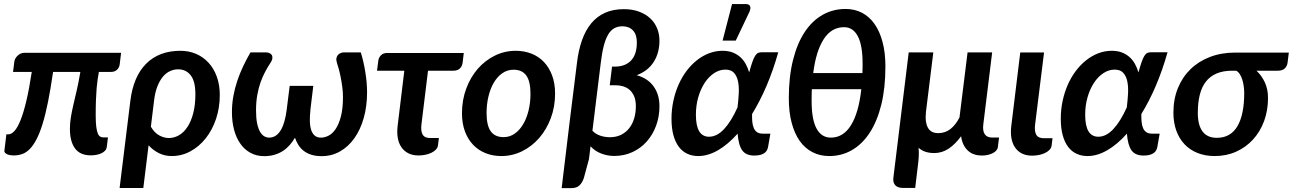

<svg xmlns="http://www.w3.org/2000/svg" viewBox="-20 -776 6491 964"><path d="M588 -511H103.5C96.2 -511 89.5 -509.6 83.5 -506.8C77.5 -503.9 72.2 -500.3 67.8 -496C63.2 -491.7 59.7 -486.9 57 -481.8C54.3 -476.6 52.7 -471.7 52 -467L45.5 -415H139.5C130.8 -357.7 121.8 -309.1 112.2 -269.2C102.8 -229.4 93 -197.1 83 -172.2C73 -147.4 62.8 -129.4 52.5 -118.2C42.2 -107.1 32 -101.5 22 -101.5H12L2 -19C1.3 -15 2.5 -11.5 5.5 -8.5C8.5 -5.5 12.3 -3 17 -1C21.7 1 26.8 2.4 32.5 3.2C38.2 4.1 43.5 4.5 48.5 4.5C63.5 4.5 77.8 2.2 91.2 -2.5C104.8 -7.2 117.4 -15.5 129.2 -27.5C141.1 -39.5 152.3 -55.7 163 -76C173.7 -96.3 183.8 -122 193.5 -153C203.2 -184 212.3 -221.1 221 -264.2C229.7 -307.4 238.2 -357.7 246.5 -415H383.5C377.5 -379.3 371.3 -348.1 365 -321.2C358.7 -294.4 353 -270.1 348 -248.2C343 -226.4 338.9 -206 335.8 -187C332.6 -168 331 -148.5 331 -128.5C331 -86.8 339.5 -54.3 356.5 -31C373.5 -7.7 400 4 436 4C446 4 455.7 3.1 465 1.2C474.3 -0.6 482.6 -3.2 489.8 -6.8C496.9 -10.2 502.8 -14.5 507.5 -19.5C512.2 -24.5 515 -30.3 516 -37L522 -86H500C494 -86 488.5 -87.3 483.5 -90C478.5 -92.7 474.3 -98 471 -106C467.7 -114 465.1 -125.4 463.2 -140.2C461.4 -155.1 460.5 -174.7 460.5 -199C460.5 -227.7 460.9 -253 461.8 -275C462.6 -297 463.8 -316.6 465.2 -333.8C466.8 -350.9 468.5 -366 470.5 -379C472.5 -392 474.5 -404 476.5 -415H538C550.3 -415 560.2 -418.7 567.8 -426C575.2 -433.3 579.7 -442.3 581 -453Z M634.5 -270 580.5 168H699.5L726 -46.5C741 -29.8 758.3 -16.7 778 -7C797.7 2.7 819 7.5 842 7.5C875.7 7.5 907.2 -0.5 936.5 -16.5C965.8 -32.5 991.4 -54.3 1013.2 -82C1035.1 -109.7 1052.2 -142.1 1064.8 -179.2C1077.2 -216.4 1083.5 -256.2 1083.5 -298.5C1083.5 -332.8 1078.5 -363.8 1068.5 -391.2C1058.5 -418.8 1044.7 -442.1 1027 -461.2C1009.3 -480.4 988.5 -495.2 964.5 -505.5C940.5 -515.8 914.3 -521 886 -521C814.7 -521 757.4 -499.5 714.2 -456.5C671.1 -413.5 644.5 -351.3 634.5 -270ZM737.5 -140 754 -274.5C757.3 -300.8 762.8 -323.7 770.5 -343C778.2 -362.3 787.3 -378.3 798 -391C808.7 -403.7 820.6 -413 833.8 -419C846.9 -425 860.5 -428 874.5 -428C900.5 -428 921.4 -418.1 937.2 -398.2C953.1 -378.4 961 -346.7 961 -303C961 -267 957.4 -235.2 950.2 -207.8C943.1 -180.2 933.4 -157.2 921.2 -138.8C909.1 -120.2 894.9 -106.3 878.8 -97C862.6 -87.7 845.5 -83 827.5 -83C811.5 -83 795.3 -87.5 779 -96.5C762.7 -105.5 748.8 -120 737.5 -140Z M1331 -85C1322.7 -85 1314.6 -87.2 1306.8 -91.8C1298.9 -96.2 1291.9 -103.8 1285.8 -114.2C1279.6 -124.8 1274.7 -138.8 1271 -156.2C1267.3 -173.8 1265.5 -195.7 1265.5 -222C1265.5 -250 1267.6 -275.7 1271.8 -299C1275.9 -322.3 1281.4 -343.6 1288.2 -362.8C1295.1 -381.9 1302.7 -399.3 1311 -415C1319.3 -430.7 1327.7 -444.8 1336 -457.5C1343 -467.5 1346.8 -476.1 1347.5 -483.2C1348.2 -490.4 1347 -496.2 1344 -500.5C1341 -504.8 1336.8 -508 1331.2 -510C1325.8 -512 1320.3 -513 1315 -513H1237.5C1224.2 -490 1211.8 -466.5 1200.5 -442.5C1189.2 -418.5 1179.3 -394 1171 -369C1162.7 -344 1156.2 -318.5 1151.5 -292.5C1146.8 -266.5 1144.5 -240 1144.5 -213C1144.5 -181 1148.1 -151.5 1155.2 -124.5C1162.4 -97.5 1172.9 -74.2 1186.8 -54.5C1200.6 -34.8 1217.6 -19.5 1237.8 -8.5C1257.9 2.5 1280.8 8 1306.5 8C1325.5 8 1342.8 5.7 1358.5 1C1374.2 -3.7 1388.3 -10.2 1401 -18.5C1413.7 -26.8 1424.9 -36.7 1434.8 -48C1444.6 -59.3 1453.3 -71.5 1461 -84.5C1465.3 -71.5 1471.1 -59.3 1478.2 -48C1485.4 -36.7 1494.3 -26.8 1505 -18.5C1515.7 -10.2 1528.5 -3.7 1543.5 1C1558.5 5.7 1575.8 8 1595.5 8C1628.8 8 1659.4 0.1 1687.2 -15.8C1715.1 -31.6 1739.1 -53.7 1759.2 -82C1779.4 -110.3 1795.1 -144.2 1806.2 -183.5C1817.4 -222.8 1823 -266 1823 -313C1823 -328.3 1822.2 -344.7 1820.8 -362C1819.2 -379.3 1817.1 -396.8 1814.2 -414.2C1811.4 -431.8 1808.1 -448.9 1804.2 -465.8C1800.4 -482.6 1796.2 -498.3 1791.5 -513H1706C1702 -513 1697.3 -512.1 1692 -510.2C1686.7 -508.4 1682 -505.5 1678 -501.5C1674 -497.5 1671.2 -492.2 1669.5 -485.5C1667.8 -478.8 1668.5 -470.7 1671.5 -461C1673.8 -454.3 1676.8 -444.8 1680.2 -432.2C1683.8 -419.8 1687.1 -405.7 1690.2 -390C1693.4 -374.3 1696.2 -357.8 1698.5 -340.2C1700.8 -322.8 1702 -305.7 1702 -289C1702 -249.7 1698.5 -216.9 1691.5 -190.8C1684.5 -164.6 1675.7 -143.7 1665 -128C1654.3 -112.3 1642.5 -101.2 1629.5 -94.8C1616.5 -88.2 1603.8 -85 1591.5 -85C1578.8 -85 1568.5 -88.3 1560.5 -95C1552.5 -101.7 1546.5 -111.1 1542.5 -123.2C1538.5 -135.4 1536.2 -149.8 1535.8 -166.5C1535.2 -183.2 1536.2 -201.5 1538.5 -221.5H1538L1553 -345H1434.5L1419 -221.5C1416.3 -201.5 1412.7 -183.2 1408 -166.5C1403.3 -149.8 1397.4 -135.4 1390.2 -123.2C1383.1 -111.1 1374.6 -101.7 1364.8 -95C1354.9 -88.3 1343.7 -85 1331 -85Z M1879.5 -472 1873 -421H2010L1976.5 -144.5C1973.8 -122.8 1974 -102.9 1977 -84.8C1980 -66.6 1985.9 -50.9 1994.8 -37.8C2003.6 -24.6 2015.2 -14.2 2029.5 -6.8C2043.8 0.8 2061.2 4.5 2081.5 4.5C2092.5 4.5 2103.6 3.4 2114.8 1.2C2125.9 -0.9 2136.1 -4.2 2145.2 -8.5C2154.4 -12.8 2162.1 -18.2 2168.2 -24.5C2174.4 -30.8 2178 -38.2 2179 -46.5L2183.5 -83H2140C2121.3 -83 2108.7 -88.8 2102 -100.2C2095.3 -111.8 2093.3 -128.8 2096 -151.5L2129 -421H2257C2270 -421 2280.5 -424.6 2288.5 -431.8C2296.5 -438.9 2301.3 -449.3 2303 -463L2308.5 -510H1924C1910.7 -510 1900.2 -506.2 1892.8 -498.5C1885.2 -490.8 1880.8 -482 1879.5 -472Z M2508.5 -87.5C2479.5 -87.5 2458 -97.2 2444 -116.8C2430 -136.2 2423 -166.8 2423 -208.5C2423 -237.8 2426.2 -265.7 2432.5 -292C2438.8 -318.3 2447.8 -341.4 2459.5 -361.2C2471.2 -381.1 2485.4 -396.8 2502.2 -408.5C2519.1 -420.2 2537.8 -426 2558.5 -426C2587.2 -426 2608.5 -416.2 2622.5 -396.8C2636.5 -377.2 2643.5 -346.7 2643.5 -305C2643.5 -276 2640.3 -248.3 2634 -222C2627.7 -195.7 2618.7 -172.6 2607 -152.8C2595.3 -132.9 2581.2 -117.1 2564.5 -105.2C2547.8 -93.4 2529.2 -87.5 2508.5 -87.5ZM2497 7.5C2534 7.5 2568.8 -0.6 2601.5 -16.8C2634.2 -32.9 2662.8 -55.1 2687.2 -83.2C2711.8 -111.4 2731.2 -144.6 2745.5 -182.8C2759.8 -220.9 2767 -262 2767 -306C2767 -340.3 2762 -370.8 2752 -397.5C2742 -424.2 2728.2 -446.7 2710.8 -465C2693.2 -483.3 2672.4 -497.2 2648.2 -506.8C2624.1 -516.2 2597.8 -521 2569.5 -521C2532.5 -521 2497.7 -513 2465 -497C2432.3 -481 2403.7 -459 2379.2 -431C2354.8 -403 2335.3 -369.8 2321 -331.5C2306.7 -293.2 2299.5 -251.8 2299.5 -207.5C2299.5 -173.2 2304.5 -142.7 2314.5 -116C2324.5 -89.3 2338.3 -66.8 2356 -48.5C2373.7 -30.2 2394.5 -16.2 2418.5 -6.8C2442.5 2.8 2468.7 7.5 2497 7.5Z M2877 -461.5 2840 -163.5 2800 168.5H2848C2866 168.5 2879.8 164 2889.2 155C2898.8 146 2906.2 133.5 2911.5 117.5L2937 23L2945 -41.5C2960.3 -24.8 2978.5 -12.6 2999.5 -4.8C3020.5 3.1 3042 7 3064 7C3097.3 7 3127.9 0.5 3155.8 -12.5C3183.6 -25.5 3207.5 -43.2 3227.5 -65.8C3247.5 -88.2 3263.1 -114.7 3274.2 -145C3285.4 -175.3 3291 -208 3291 -243C3291 -281.7 3281.3 -314.6 3262 -341.8C3242.7 -368.9 3214.3 -387.8 3177 -398.5C3214.3 -412.5 3242.7 -434.6 3262 -464.8C3281.3 -494.9 3291 -530.8 3291 -572.5C3291 -594.2 3287.1 -614.6 3279.2 -633.8C3271.4 -652.9 3259.9 -669.6 3244.8 -683.8C3229.6 -697.9 3210.9 -709.2 3188.8 -717.5C3166.6 -725.8 3141.2 -730 3112.5 -730C3076.2 -730 3044.4 -723.8 3017.2 -711.5C2990.1 -699.2 2967 -681.4 2948 -658.2C2929 -635.1 2913.7 -606.9 2902 -573.8C2890.3 -540.6 2882 -503.2 2877 -461.5ZM2954.5 -119.5 2959.5 -160.5 2996 -457.5C3000 -491.5 3005 -520.3 3011 -544C3017 -567.7 3024.3 -586.9 3033 -601.8C3041.7 -616.6 3051.9 -627.3 3063.8 -634C3075.6 -640.7 3089.3 -644 3105 -644C3127 -644 3144.6 -637.2 3157.8 -623.5C3170.9 -609.8 3177.5 -589.8 3177.5 -563.5C3177.5 -522.8 3167.8 -492.3 3148.2 -472C3128.8 -451.7 3101.7 -441.5 3067 -441.5H3053L3041.5 -348H3070C3083 -348 3095.7 -346.2 3108 -342.8C3120.3 -339.2 3131.2 -333.4 3140.8 -325.2C3150.2 -317.1 3157.9 -306.2 3163.8 -292.8C3169.6 -279.2 3172.5 -262.5 3172.5 -242.5C3172.5 -221.2 3169.8 -201.1 3164.2 -182.2C3158.8 -163.4 3150.5 -146.9 3139.5 -132.8C3128.5 -118.6 3114.8 -107.4 3098.5 -99.2C3082.2 -91.1 3063.2 -87 3041.5 -87C3025.2 -87 3009.2 -89.7 2993.5 -95C2977.8 -100.3 2964.8 -108.5 2954.5 -119.5Z M3351.5 0ZM3836 -36.5 3848 -105H3809.5C3797.8 -105 3788.4 -107.4 3781.2 -112.2C3774.1 -117.1 3768.6 -123.9 3764.8 -132.8C3760.9 -141.6 3758.4 -152 3757.2 -164C3756.1 -176 3755.7 -189.2 3756 -203.5C3782.3 -246.2 3806.6 -293.4 3828.8 -345.2C3850.9 -397.1 3870.5 -453.2 3887.5 -513.5H3802.5C3796.2 -513.5 3790.6 -512.3 3785.8 -510C3780.9 -507.7 3776.2 -502.9 3771.5 -495.8C3766.8 -488.6 3762.2 -478.3 3757.5 -465C3752.8 -451.7 3747.5 -434.2 3741.5 -412.5C3736.8 -428.2 3730.8 -442.6 3723.5 -455.8C3716.2 -468.9 3707 -480.3 3696 -490C3685 -499.7 3672.2 -507.2 3657.8 -512.8C3643.2 -518.2 3626.5 -521 3607.5 -521C3584.2 -521 3561.7 -516.8 3540 -508.5C3518.3 -500.2 3498 -488.5 3479 -473.5C3460 -458.5 3442.7 -440.6 3427 -419.8C3411.3 -398.9 3397.9 -375.8 3386.8 -350.5C3375.6 -325.2 3366.9 -298.1 3360.8 -269.2C3354.6 -240.4 3351.5 -210.7 3351.5 -180C3351.5 -148 3354.8 -120.2 3361.2 -96.8C3367.8 -73.2 3376.9 -53.8 3388.8 -38.2C3400.6 -22.8 3414.8 -11.2 3431.2 -3.8C3447.8 3.8 3465.8 7.5 3485.5 7.5C3518.2 7.5 3551.2 -2.2 3584.8 -21.5C3618.2 -40.8 3651.2 -68.7 3683.5 -105C3686.5 -66.3 3694.2 -38.3 3706.8 -21C3719.2 -3.7 3739.3 5 3767 5C3780 5 3790.7 3.8 3799 1.2C3807.3 -1.2 3814.1 -4.5 3819.2 -8.5C3824.4 -12.5 3828.2 -17 3830.8 -22C3833.2 -27 3835 -31.8 3836 -36.5ZM3540 -89.5C3496 -89.5 3474 -126.2 3474 -199.5C3474 -231.2 3478 -260.8 3486 -288.2C3494 -315.8 3504.8 -339.8 3518.2 -360.2C3531.8 -380.8 3547.5 -396.9 3565.5 -408.8C3583.5 -420.6 3602.3 -426.5 3622 -426.5C3640.7 -426.5 3654.9 -421.2 3664.8 -410.8C3674.6 -400.2 3681.4 -386.2 3685.2 -368.5C3689.1 -350.8 3690.4 -330.6 3689.2 -307.8C3688.1 -284.9 3686 -261.3 3683 -237C3662 -190 3639.5 -153.7 3615.5 -128C3591.5 -102.3 3566.3 -89.5 3540 -89.5ZM3608 -572H3674L3742.5 -716C3747.8 -728 3749 -737.6 3746 -744.8C3743 -751.9 3736.2 -755.5 3725.5 -755.5H3655.5Z M4225.5 -731C4183.5 -731 4145.1 -721.2 4110.2 -701.5C4075.4 -681.8 4045.4 -653 4020.2 -615C3995.1 -577 3975.5 -530.1 3961.5 -474.2C3947.5 -418.4 3940.5 -354.5 3940.5 -282.5C3940.5 -236.5 3945.2 -195.5 3954.8 -159.5C3964.2 -123.5 3977.8 -93.2 3995.2 -68.5C4012.8 -43.8 4034.1 -25 4059.2 -12C4084.4 1 4112.5 7.5 4143.5 7.5C4184.8 7.5 4222.8 -2.4 4257.2 -22.2C4291.8 -42.1 4321.5 -71.1 4346.5 -109.2C4371.5 -147.4 4390.9 -194.4 4404.8 -250.2C4418.6 -306.1 4425.5 -370.2 4425.5 -442.5C4425.5 -488.2 4420.8 -528.9 4411.2 -564.8C4401.8 -600.6 4388.3 -630.8 4371 -655.5C4353.7 -680.2 4332.7 -698.9 4308 -711.8C4283.3 -724.6 4255.8 -731 4225.5 -731ZM4151.5 -85C4120.2 -85 4096.2 -100.2 4079.8 -130.5C4063.2 -160.8 4055 -207 4055 -269C4055 -279.3 4055.1 -289.3 4055.2 -299C4055.4 -308.7 4055.7 -318.3 4056 -328H4304.5C4295.8 -249.3 4278.6 -189.2 4252.8 -147.5C4226.9 -105.8 4193.2 -85 4151.5 -85ZM4218 -639.5C4248 -639.5 4271 -624.3 4287 -594C4303 -563.7 4311 -517.5 4311 -455.5C4311 -447.5 4310.9 -439.7 4310.8 -432C4310.6 -424.3 4310.3 -416.7 4310 -409H4063C4072.3 -482.7 4089.9 -539.5 4115.8 -579.5C4141.6 -619.5 4175.7 -639.5 4218 -639.5Z M4666 -513H4542.5L4465.5 116C4463.5 132.7 4466.7 145.4 4475 154.2C4483.3 163.1 4496.2 167.5 4513.5 167.5H4575L4589.5 47.5C4591.2 35.2 4592.3 21.9 4593 7.8C4593.7 -6.4 4593.3 -20.3 4592 -34C4611.3 -16.3 4637.5 -7.5 4670.5 -7.5C4696.5 -7.5 4720.6 -14.8 4742.8 -29.5C4764.9 -44.2 4785.8 -65 4805.5 -92C4807.8 -75.3 4812.1 -60.9 4818.2 -48.8C4824.4 -36.6 4832 -26.5 4841 -18.5C4850 -10.5 4860.3 -4.6 4872 -0.8C4883.7 3.1 4896 5 4909 5C4920.7 5 4931.3 3.8 4941 1.5C4950.7 -0.8 4959 -3.9 4966 -7.8C4973 -11.6 4978.6 -16 4982.8 -21C4986.9 -26 4989.3 -31.2 4990 -36.5L4996 -85.5H4960.5C4944.5 -85.5 4932.6 -90.8 4924.8 -101.5C4916.9 -112.2 4914.3 -128.8 4917 -151.5L4961.5 -513H4838L4797.5 -186.5C4784.8 -161.5 4769.7 -142.1 4752 -128.2C4734.3 -114.4 4713.8 -107.5 4690.5 -107.5C4665.8 -107.5 4648.5 -116.8 4638.5 -135.5C4628.5 -154.2 4625.3 -179 4629 -210H4628.5Z M5102.5 -512.5 5057.5 -143.5C5054.8 -121.8 5055 -101.9 5058 -83.8C5061 -65.6 5066.9 -49.8 5075.8 -36.5C5084.6 -23.2 5096.2 -12.8 5110.5 -5.5C5124.8 1.8 5142.2 5.5 5162.5 5.5C5173.5 5.5 5184.6 4.4 5195.8 2.2C5206.9 0.1 5217.1 -3.2 5226.2 -7.5C5235.4 -11.8 5243.1 -17.2 5249.2 -23.5C5255.4 -29.8 5259 -37.2 5260 -45.5L5264.5 -82H5221C5202.3 -82 5189.7 -87.8 5183 -99.2C5176.3 -110.8 5174.3 -127.7 5177 -150L5222 -512.5Z M5790.5 -36.5 5802.5 -105H5764C5752.3 -105 5742.9 -107.4 5735.8 -112.2C5728.6 -117.1 5723.1 -123.9 5719.2 -132.8C5715.4 -141.6 5712.9 -152 5711.8 -164C5710.6 -176 5710.2 -189.2 5710.5 -203.5C5736.8 -246.2 5761.1 -293.4 5783.2 -345.2C5805.4 -397.1 5825 -453.2 5842 -513.5H5757C5750.7 -513.5 5745.1 -512.3 5740.2 -510C5735.4 -507.7 5730.7 -502.9 5726 -495.8C5721.3 -488.6 5716.7 -478.3 5712 -465C5707.3 -451.7 5702 -434.2 5696 -412.5C5691.3 -428.2 5685.3 -442.6 5678 -455.8C5670.7 -468.9 5661.5 -480.3 5650.5 -490C5639.5 -499.7 5626.8 -507.2 5612.2 -512.8C5597.8 -518.2 5581 -521 5562 -521C5538.7 -521 5516.2 -516.8 5494.5 -508.5C5472.8 -500.2 5452.5 -488.5 5433.5 -473.5C5414.5 -458.5 5397.2 -440.6 5381.5 -419.8C5365.8 -398.9 5352.4 -375.8 5341.2 -350.5C5330.1 -325.2 5321.4 -298.1 5315.2 -269.2C5309.1 -240.4 5306 -210.7 5306 -180C5306 -148 5309.2 -120.2 5315.8 -96.8C5322.2 -73.2 5331.4 -53.8 5343.2 -38.2C5355.1 -22.8 5369.2 -11.2 5385.8 -3.8C5402.2 3.8 5420.3 7.5 5440 7.5C5472.7 7.5 5505.8 -2.2 5539.2 -21.5C5572.8 -40.8 5605.7 -68.7 5638 -105C5641 -66.3 5648.8 -38.3 5661.2 -21C5673.8 -3.7 5693.8 5 5721.5 5C5734.5 5 5745.2 3.8 5753.5 1.2C5761.8 -1.2 5768.6 -4.5 5773.8 -8.5C5778.9 -12.5 5782.8 -17 5785.2 -22C5787.8 -27 5789.5 -31.8 5790.5 -36.5ZM5494.5 -89.5C5450.5 -89.5 5428.5 -126.2 5428.5 -199.5C5428.5 -231.2 5432.5 -260.8 5440.5 -288.2C5448.5 -315.8 5459.2 -339.8 5472.8 -360.2C5486.2 -380.8 5502 -396.9 5520 -408.8C5538 -420.6 5556.8 -426.5 5576.5 -426.5C5595.2 -426.5 5609.4 -421.2 5619.2 -410.8C5629.1 -400.2 5635.9 -386.2 5639.8 -368.5C5643.6 -350.8 5644.9 -330.6 5643.8 -307.8C5642.6 -284.9 5640.5 -261.3 5637.5 -237C5616.5 -190 5594 -153.7 5570 -128C5546 -102.3 5520.8 -89.5 5494.5 -89.5Z M6288.5 -421H6394.5C6410.8 -421 6422.8 -424.8 6430.5 -432.2C6438.2 -439.8 6442.8 -449 6444.5 -460L6451 -512H6181.5C6135.5 -512 6093.5 -504.8 6055.5 -490.2C6017.5 -475.8 5984.9 -455.3 5957.8 -429C5930.6 -402.7 5909.4 -371 5894.2 -334C5879.1 -297 5871.5 -256 5871.5 -211C5871.5 -177.3 5876.3 -147.1 5886 -120.2C5895.7 -93.4 5909.5 -70.5 5927.5 -51.5C5945.5 -32.5 5967.3 -17.9 5993 -7.8C6018.7 2.4 6047.3 7.5 6079 7.5C6118 7.5 6153.8 0.2 6186.5 -14.5C6219.2 -29.2 6247.4 -49.5 6271.2 -75.5C6295.1 -101.5 6313.6 -132.3 6326.8 -168C6339.9 -203.7 6346.5 -242.3 6346.5 -284C6346.5 -313.3 6341.2 -339.5 6330.5 -362.5C6319.8 -385.5 6305.8 -405 6288.5 -421ZM6227 -308C6227 -236.3 6215.6 -181.1 6192.8 -142.2C6169.9 -103.4 6135.5 -84 6089.5 -84C6057.5 -84 6033.6 -94.7 6017.8 -116C6001.9 -137.3 5994 -168.2 5994 -208.5C5994 -242.8 5997.2 -273.2 6003.8 -299.5C6010.2 -325.8 6020.5 -348 6034.5 -366C6048.5 -384 6066.4 -397.7 6088.2 -407C6110.1 -416.3 6136.3 -421 6167 -421H6187C6194 -417 6200 -411.1 6205 -403.2C6210 -395.4 6214.1 -386.5 6217.2 -376.5C6220.4 -366.5 6222.8 -355.6 6224.5 -343.8C6226.2 -331.9 6227 -320 6227 -308Z"/></svg>

Font: Lato
Style: Bold Italic
Weight: 700
Italic angle: -7°
Designer: Lukasz Dziedzic
Foundry: tyPoland Lukasz Dziedzic
Version: Version 2.007; 2014-02-27